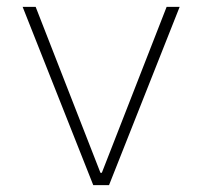

<svg xmlns="http://www.w3.org/2000/svg" viewBox="-20 -540 590 560"><path d="M252 0 46 -520H84L273 -36H277L466 -520H504L298 0Z"/></svg>

Font: M PLUS Code Latin SemiExpanded ExtraLight
Style: Regular
Weight: 250
Width: 6
Designer: Coji Morishita
Foundry: UNDERFOREST DESIGN
Version: Version 1.002; ttfautohint (v1.8.3)